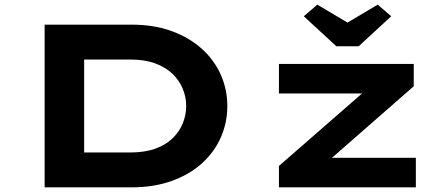

<svg xmlns="http://www.w3.org/2000/svg" viewBox="-20 -806 1915 826"><path d="M172 0V-700H545Q644 -700 720.5 -671.5Q797 -643 850 -594.5Q903 -546 930.5 -483Q958 -420 958 -350Q958 -279 930.5 -216Q903 -153 850 -104.5Q797 -56 720 -28Q643 0 545 0ZM342 -116 319 -150H540Q603 -150 648.5 -166.5Q694 -183 723 -211.5Q752 -240 766.5 -276Q781 -312 781 -350Q781 -388 766.5 -423.5Q752 -459 723 -487.5Q694 -516 648.5 -533Q603 -550 540 -550H316L342 -582ZM1180 0V-92L1595 -454L1612 -404H1180V-531H1760V-435L1359 -84L1339 -127H1769V0ZM1427 -607 1287 -736 1345 -786 1490 -700H1460L1605 -786L1663 -736L1523 -607Z"/></svg>

Font: Lexend Zetta
Style: Bold
Weight: 700
Designer: Bonnie Shaver-Troup, Thomas Jockin
Foundry: Lexend
Version: Version 1.007